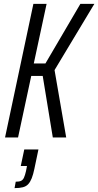

<svg xmlns="http://www.w3.org/2000/svg" viewBox="-20 -708 506 989"><path d="M6 0 152 -688H220L154 -381H214L394 -688H466L261 -347L321 0H252L200 -317H141L73 0ZM55 261 61 228Q79 228 88.5 223.5Q98 219 103.5 207Q109 195 114 173L119 147H87L105 62H178L157 162Q151 191 143.5 210Q136 229 125.5 240.5Q115 252 98 256.5Q81 261 55 261Z"/></svg>

Font: Saira ExtraCondensed
Style: Italic
Weight: 400
Width: 2
Italic angle: -12°
Designer: Hector Gatti with collaboration of the Omnibus-Type team
Foundry: Omnibus-Type
Version: Version 1.101